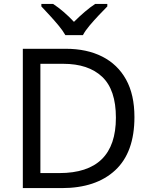

<svg xmlns="http://www.w3.org/2000/svg" viewBox="-20 -964 770 984"><path d="M669 -364Q669 -183 570.5 -91.5Q472 0 296 0H97V-714H317Q425 -714 504 -674Q583 -634 626 -556.5Q669 -479 669 -364ZM574 -361Q574 -504 503.5 -570.5Q433 -637 304 -637H187V-77H284Q574 -77 574 -361ZM315 -784Q302 -807 280 -833.5Q258 -860 234 -886Q210 -912 192 -931V-944H252Q278 -927 306 -903Q334 -879 359 -852Q386 -879 414 -903Q442 -927 468 -944H530V-931Q511 -912 486.5 -886Q462 -860 439.5 -833.5Q417 -807 405 -784Z"/></svg>

Font: Noto Sans Tifinagh Azawagh
Style: Regular
Weight: 400
Designer: JamraPatel
Foundry: JamraPatel LLC
Version: Version 2.006; ttfautohint (v1.8.4.7-5d5b)